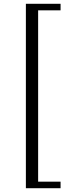

<svg xmlns="http://www.w3.org/2000/svg" viewBox="-20 -783 380 1003"><path d="M296.4 200.2H115.2V-763.2H296.4V-729H179.2V166H296.4Z"/></svg>

Font: I.MingCP
Style: Regular
Weight: 400
Designer: I.Font Project
Version: Version 8.000; Sep 06, 2022